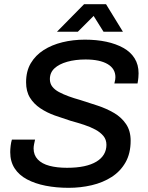

<svg xmlns="http://www.w3.org/2000/svg" viewBox="-20 -888 710 920"><path d="M309 12Q250 12 199 2Q148 -8 109.5 -28.5Q71 -49 50 -81.5Q29 -114 29 -159Q29 -173 31 -189.5Q33 -206 37 -219H148Q146 -210 143.5 -198Q141 -186 141 -177Q141 -145 161 -124Q181 -103 217 -93.5Q253 -84 301 -84Q348 -84 383 -91.5Q418 -99 442 -113.5Q466 -128 478 -148.5Q490 -169 490 -194Q490 -219 475.5 -236.5Q461 -254 437 -267Q413 -280 382.5 -290Q352 -300 319 -309Q281 -321 243 -334.5Q205 -348 173.5 -369Q142 -390 123.5 -420Q105 -450 105 -494Q105 -547 127.5 -585Q150 -623 189 -648Q228 -673 279 -685.5Q330 -698 387 -698Q443 -698 489.5 -688Q536 -678 571 -658.5Q606 -639 625 -608.5Q644 -578 644 -537Q644 -528 643 -516Q642 -504 639 -488H528Q531 -499 532 -506Q533 -513 533 -518Q533 -559 495.5 -581Q458 -603 390 -603Q341 -603 302 -592Q263 -581 241 -560.5Q219 -540 219 -509Q219 -488 230.5 -473Q242 -458 262.5 -447Q283 -436 309 -426.5Q335 -417 364 -409Q405 -396 447.5 -382Q490 -368 526 -347Q562 -326 584 -293.5Q606 -261 606 -214Q606 -153 581.5 -110Q557 -67 515 -40Q473 -13 419.5 -0.5Q366 12 309 12ZM253 -736 383 -868H488L569 -736H476L409 -843L459 -842L353 -736Z"/></svg>

Font: Archivo SemiBold Medium
Style: Italic
Weight: 500
Italic angle: -10°
Version: Version 2.001